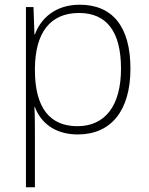

<svg xmlns="http://www.w3.org/2000/svg" viewBox="-20 -560 630 814"><path d="M318 -540C213 -540 152 -480 128 -414H126L122 -530H90V234H128V16C128 -23 128 -66 126 -106H128C152 -42 210 10 310 10C450 10 533 -90 533 -269C533 -447 457 -540 318 -540ZM315 -505C433 -505 493 -425 493 -269C493 -111 425 -25 308 -25C193 -25 128 -101 128 -263V-269C129 -419 191 -505 315 -505Z"/></svg>

Font: Noto Sans Meetei Mayek ExtraLight
Style: Regular
Weight: 200
Designer: Monotype Design Team and Neelakash Kshetrimayum
Foundry: Monotype Imaging Inc.
Version: Version 2.002